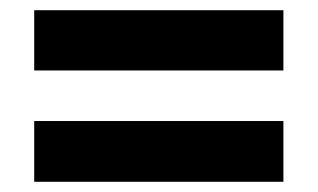

<svg xmlns="http://www.w3.org/2000/svg" viewBox="-20 -540 623 376"><path d="M47 -402H535V-520H47ZM47 -184H535V-303H47Z"/></svg>

Font: Noto Sans Myanmar UI ExtraBold
Style: Regular
Weight: 800
Designer: Monotype Design Team
Foundry: Monotype Imaging Inc.
Version: Version 2.103